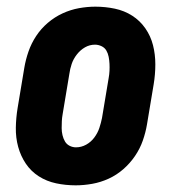

<svg xmlns="http://www.w3.org/2000/svg" viewBox="-20 -548 540 576"><path d="M207 8Q177 8 148.5 2Q120 -4 96.5 -19Q73 -34 57.5 -57Q42 -80 34.5 -107.5Q27 -135 27.5 -165Q28 -195 33 -225L53 -345Q57 -369 65.5 -393.5Q74 -418 88.5 -440Q103 -462 123.5 -479.5Q144 -497 168 -508Q192 -519 217 -523.5Q242 -528 266 -528Q296 -528 324.5 -522Q353 -516 376.5 -501Q400 -486 416 -463Q432 -440 439 -412.5Q446 -385 446 -355Q446 -325 441 -295L421 -175Q417 -151 408.5 -126.5Q400 -102 385 -80Q370 -58 350 -40.5Q330 -23 306 -12Q282 -1 256.5 3.5Q231 8 207 8ZM208 -106Q224 -106 238.5 -114Q253 -122 263 -135.5Q273 -149 278 -164Q283 -179 286 -194L306 -314Q308 -325 308.5 -335.5Q309 -346 308.5 -356.5Q308 -367 306 -377.5Q304 -388 299 -396.5Q294 -405 284.5 -409.5Q275 -414 265 -414Q249 -414 235 -406Q221 -398 210.5 -384.5Q200 -371 195 -356Q190 -341 188 -326L168 -206Q166 -195 165.5 -184.5Q165 -174 165 -163.5Q165 -153 167.5 -142.5Q170 -132 175 -123.5Q180 -115 189 -110.5Q198 -106 208 -106Z"/></svg>

Font: Iosevka Curly Slab Heavy
Style: Italic
Weight: 900
Italic angle: -9°
Monospace: yes
Designer: Belleve Invis
Foundry: Belleve Invis
Version: Version 22.1.2; ttfautohint (v1.8.4)